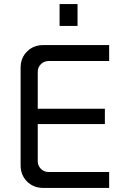

<svg xmlns="http://www.w3.org/2000/svg" viewBox="-20 -921 608 941"><path d="M192 0Q144 0 112.5 -31.5Q81 -63 81 -111V-589Q81 -637 112.5 -668.5Q144 -700 192 -700H515V-622H219Q196 -622 180.5 -606.5Q165 -591 165 -569V-131Q165 -109 180.5 -93.5Q196 -78 219 -78H515V0ZM124 -313V-388H494V-313ZM272 -794V-901H360V-794Z"/></svg>

Font: SUSE
Style: Regular
Weight: 400
Designer: Rene Bieder
Foundry: SUSE
Version: Version 1.000